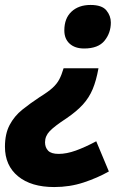

<svg xmlns="http://www.w3.org/2000/svg" viewBox="-50 -575 542 776"><path d="M348 -299Q339 -249 324.5 -214.5Q310 -180 285 -152.5Q260 -125 219 -97Q170 -65 151 -45Q132 -25 132 0Q132 21 144.5 34Q157 47 187 47Q219 47 256.5 33.5Q294 20 339 -4L390 118Q344 144 288 162.5Q232 181 169 181Q76 181 23 137.5Q-30 94 -30 18Q-30 -34 -11 -70Q8 -106 40.5 -132Q73 -158 111 -183Q145 -204 162.5 -220Q180 -236 189.5 -254Q199 -272 207 -299ZM316 -555Q362 -555 380 -533Q398 -511 398 -484Q398 -442 372.5 -410.5Q347 -379 290 -379Q253 -379 231.5 -398.5Q210 -418 210 -452Q210 -501 239 -528Q268 -555 316 -555Z"/></svg>

Font: Noto Sans ExtraBold
Style: Italic
Weight: 800
Italic angle: -12°
Designer: Monotype Design Team
Foundry: Monotype Imaging Inc.
Version: Version 2.013; ttfautohint (v1.8.4.7-5d5b)